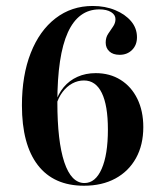

<svg xmlns="http://www.w3.org/2000/svg" viewBox="-20 -602 546 634"><path d="M257.3 11.3Q157.3 11.3 104.8 -56.9Q52.4 -125 52.4 -254Q52.4 -353.2 81.5 -427Q110.5 -500.8 163.3 -541.5Q216.1 -582.3 286.3 -582.3Q327.4 -582.3 360.5 -568.5Q393.5 -554.8 412.9 -531.9Q432.3 -508.9 432.3 -479Q432.3 -453.2 416.1 -437.1Q400 -421 375 -421Q353.2 -421 341.1 -432.3Q329 -443.5 329 -461.3Q329 -478.2 337.1 -490.3Q345.2 -502.4 353.2 -514.1Q361.3 -525.8 361.3 -538.7Q361.3 -553.2 346.8 -562.1Q332.3 -571 308.1 -571Q238.7 -571 204 -494.8Q169.4 -418.5 169.4 -264.5Q169.4 -135.5 192.3 -66.5Q215.3 2.4 258.9 2.4Q295.2 2.4 315.7 -44.4Q336.3 -91.1 336.3 -174.2Q336.3 -254 316.1 -295.2Q296 -336.3 257.3 -336.3Q237.1 -336.3 219 -326.6Q200.8 -316.9 186.7 -298.4Q172.6 -279.8 164.5 -252.4L162.1 -260.5Q171.8 -291.9 190.3 -314.1Q208.9 -336.3 235.9 -348.4Q262.9 -360.5 296 -360.5Q342.7 -360.5 378.2 -338.3Q413.7 -316.1 433.5 -275.8Q453.2 -235.5 453.2 -182.3Q453.2 -123.4 429 -79.8Q404.8 -36.3 360.9 -12.5Q316.9 11.3 257.3 11.3Z"/></svg>

Font: Playfair 144pt
Style: Bold
Weight: 700
Version: Version 2.001;gftools[0.9.30]